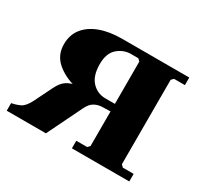

<svg xmlns="http://www.w3.org/2000/svg" viewBox="-107 -624 811 768"><g transform="rotate(30 298.0 -240.0)"><path d="M311 -205Q248 -205 191.5 -219.5Q135 -234 100 -265Q65 -296 65 -345Q65 -388 88.5 -418Q112 -448 155 -464Q198 -480 256 -480H566V-445H516L506 -435V-45L516 -35H566V0H301V-35H351L361 -45V-205ZM317 -240H361V-435L351 -445H317Q283 -445 256 -421.5Q229 -398 229 -348Q229 -294 254.5 -267Q280 -240 317 -240ZM181 0H0V-35Q21 -39 39 -47.5Q57 -56 73 -87L114 -170Q129 -201 148.5 -213Q168 -225 192.5 -227.5Q217 -230 246 -230H356V-205Q339 -205 321 -204Q303 -203 287 -194Q271 -185 259 -160Z"/></g></svg>

Font: Brygada 1918
Style: Regular
Weight: 400
Designer: Mateusz Machalski | Borys Kosmynka | Przemek Hoffer
Foundry: NIEPODLEGLA 2018
Version: Version 3.006